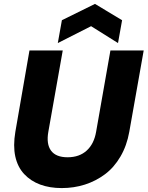

<svg xmlns="http://www.w3.org/2000/svg" viewBox="-20 -962 760 989"><path d="M59.1 -283.2 131.8 -702.1H303.2L229 -283.2Q217.8 -220.2 242.9 -186Q268.1 -151.9 328.1 -151.9Q388.7 -151.9 426.5 -186.3Q464.4 -220.7 475.1 -283.2L548.8 -702.1H720.2L646 -283.2Q633.3 -211.4 600.3 -155.3Q567.4 -99.1 520.5 -64.2Q473.6 -29.3 417.2 -11.2Q360.8 6.8 297.9 6.8Q236.3 6.8 187.3 -11.2Q138.2 -29.3 104.5 -65.4Q70.8 -101.6 58.8 -156Q46.9 -210.4 59.1 -283.2ZM608.9 -857.9 587.9 -740.2 449.2 -827.1 277.8 -740.2 298.8 -857.9 469.2 -941.9Z"/></svg>

Font: SVN-Poppins
Style: Bold Italic
Weight: 700
Italic angle: -10°
Designer: Ninad Kale (Devanagari), Jonny Pinhorn (Latin)
Foundry: Indian Type Foundry
Version: Version 3.002 2017